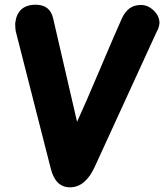

<svg xmlns="http://www.w3.org/2000/svg" viewBox="-20 -800 701 820"><path d="M207 -721.2 309.1 -279.8Q343.3 -354 407 -504.6Q470.7 -655.3 500 -720.2Q513.7 -750 533.4 -764.4Q553.2 -778.8 582 -778.8Q611.8 -778.8 636.5 -755.1Q661.1 -731.4 661.1 -701.2Q658.7 -679.7 649.9 -666L384.8 -87.9Q344.7 0 278.8 0Q216.8 0 196.8 -80.1L46.9 -668Q44.9 -683.6 44.9 -700.2Q53.7 -779.8 132.8 -779.8Q193.8 -779.8 207 -721.2Z"/></svg>

Font: BPreplay
Style: Bold Italic
Weight: 700
Italic angle: -6°
Designer: Magenta/George Triantafyllakos
Foundry: Magenta/George Triantafyllakos
Version: Version 1.00